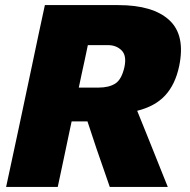

<svg xmlns="http://www.w3.org/2000/svg" viewBox="-20 -733 744 753"><path d="M4 0Q16.5 -57 27.5 -109.2Q38.5 -161.5 53.5 -230.5L105 -473.5Q120 -544.5 131.5 -599.2Q143 -654 156 -713H444Q580 -713 644 -654Q708 -595 682.5 -473Q667.5 -402 628 -359Q588.5 -316 518 -298.5L554 -209.5Q567.5 -176 582.8 -137.8Q598 -99.5 612.5 -63.5Q627 -27.5 638 0H410.5Q396.5 -40.5 384 -76.5Q371.5 -112.5 359 -148.5L323 -257H261L255.5 -231.5Q241 -162 229.8 -109.5Q218.5 -57 206.5 0ZM403.5 -556H324.5Q319 -529.5 313 -501.2Q307 -473 300 -441.5L289 -389.5H367Q407 -389.5 432 -405.2Q457 -421 468 -470Q477.5 -515 456.8 -535.5Q436 -556 403.5 -556Z"/></svg>

Font: Commissioner ExtraBold
Style: Italic
Weight: 800
Italic angle: -12°
Designer: Kostas Bartsokas
Foundry: Kostas Bartsokas
Version: Version 1.000; ttfautohint (v1.8.3)